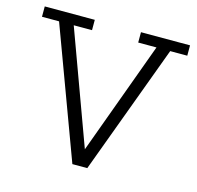

<svg xmlns="http://www.w3.org/2000/svg" viewBox="-89 -677 793 771"><g transform="rotate(15 307.0 -291.5)"><path d="M276 0 76 -540H5V-583H213V-540H137L318 -46H300L481 -540H405V-583H609V-540H538L338 0Z"/></g></svg>

Font: Rokkitt Light
Style: Regular
Weight: 300
Version: Version 3.103